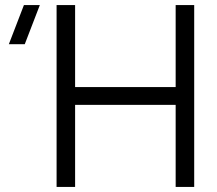

<svg xmlns="http://www.w3.org/2000/svg" viewBox="-20 -740 859 760"><path d="M277.3 0H204V-720H277.3V-395.3H675.3V-720H748.7V0H675.3V-325H277.3ZM15 -565H78L137.7 -720H74.7Z"/></svg>

Font: Manrope Variable Light
Style: Regular
Weight: 200
Designer: Mikhail Sharanda
Foundry: Mikhail Sharanda
Version: Version 4.505